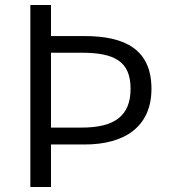

<svg xmlns="http://www.w3.org/2000/svg" viewBox="-20 -752 685 772"><path d="M102 0H185V-171H320C482 -171 589 -243 589 -395C589 -553 483 -607 320 -607H185V-732H102ZM185 -239V-540H308C441 -540 505 -505 505 -395C505 -287 442 -239 308 -239Z"/></svg>

Font: Noto Sans JP DemiLight
Style: Regular
Weight: 350
Designer: Ryoko NISHIZUKA 西塚涼子 (kana, bopomofo & ideographs); Paul D. Hunt (Latin, Greek & Cyrillic); Sandoll Communications 산돌커뮤니
Foundry: Adobe
Version: Version 2.004;hotconv 1.0.118;makeotfexe 2.5.65603